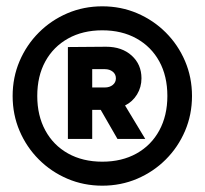

<svg xmlns="http://www.w3.org/2000/svg" viewBox="-20 -732 648 608"><path d="M304 -144Q245 -144 193.5 -166Q142 -188 103 -227Q64 -266 42 -317.5Q20 -369 20 -428Q20 -487 42 -538.5Q64 -590 103 -629Q142 -668 193.5 -690Q245 -712 304 -712Q363 -712 414.5 -690Q466 -668 505 -629Q544 -590 566 -538.5Q588 -487 588 -428Q588 -369 566 -317.5Q544 -266 505 -227Q466 -188 414.5 -166Q363 -144 304 -144ZM304 -220Q366 -220 412.5 -246Q459 -272 484.5 -319Q510 -366 510 -428Q510 -491 484.5 -537.5Q459 -584 412.5 -610Q366 -636 304 -636Q242 -636 195.5 -610Q149 -584 123.5 -537.5Q98 -491 98 -428Q98 -366 123.5 -319Q149 -272 195.5 -246Q242 -220 304 -220ZM195 -292V-583L316 -584Q366 -584 397 -556Q428 -528 428 -484Q428 -456 414 -433Q400 -410 376 -398L440 -292H352L299 -384H272V-292ZM272 -455H312Q327 -455 337 -463Q347 -471 347 -484Q347 -497 337 -505Q327 -513 312 -513H272Z"/></svg>

Font: Figtree Black
Style: Regular
Weight: 900
Designer: Erik Kennedy
Foundry: Erik Kennedy
Version: Version 2.001;gftools[0.9.30]